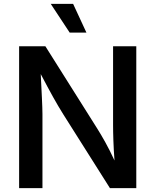

<svg xmlns="http://www.w3.org/2000/svg" viewBox="-20 -965 797 985"><path d="M78.1 0H197.8V-379.4C197.8 -418 193.4 -494.1 189 -585C240.2 -487.8 268.1 -437 304.7 -378.4L543.9 0H679.2V-727.5H560.1V-324.2C560.1 -281.2 562 -211.9 567.4 -141.6C535.2 -211.9 502.9 -267.1 479 -305.2L212.9 -727.5H78.1ZM337.4 -797.9H423.3L355 -945.3H240.2Z"/></svg>

Font: Raveo Medium
Style: Regular
Weight: 500
Designer: Jakub Foglar, Rasmus Andersson (Inter)
Foundry: Jakubfoglar.com
Version: Version 1.100;Glyphs 3.2.3 (3260)